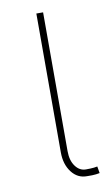

<svg xmlns="http://www.w3.org/2000/svg" viewBox="-70 -584 355 628"><g transform="rotate(-10 108.0 -269.5)"><path d="M96.7 -545.9H119.1V-85Q119.1 -53.7 133.1 -34.7Q147 -15.6 168 -15.6Q185.1 -15.6 195.1 -16.8Q205.1 -18.1 206.1 -18.6L210 3.9Q209 4.4 197.8 5.9Q186.5 7.3 168 6.8Q136.7 7.3 116.7 -18.8Q96.7 -44.9 96.7 -85Z"/></g></svg>

Font: Inter Tight Thin
Style: Regular
Weight: 250
Designer: Rasmus Andersson
Foundry: rsms
Version: Version 3.004